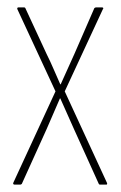

<svg xmlns="http://www.w3.org/2000/svg" viewBox="-20 -499 326 519"><path d="M19 0Q17 0 16 -1.5Q15 -3 16 -5L130 -252L27 -474Q26 -476 27 -477.5Q28 -479 29 -479H45Q48 -479 49 -476L106 -353Q116 -333 125 -312Q134 -291 143 -271H144Q153 -291 162.5 -312Q172 -333 181 -353L235 -477Q237 -479 240 -479H256Q258 -479 259 -477.5Q260 -476 258 -474L155 -252L269 -5Q270 -3 269.5 -1.5Q269 0 268 0H250Q248 0 247 -2L180 -150Q171 -170 161.5 -191.5Q152 -213 143 -233H142Q133 -213 124 -191.5Q115 -170 106 -150L39 -2Q37 0 35 0Z"/></svg>

Font: Sofia Sans Extra Condensed Thin
Style: Regular
Weight: 250
Version: Version 4.100